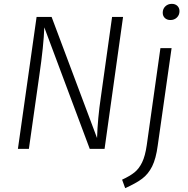

<svg xmlns="http://www.w3.org/2000/svg" viewBox="-20 -773 978 997"><path d="M523 0H446L210 -631Q207 -537 184 -380L130 0H73L170 -685H248L484 -56Q487 -157 504 -271L562 -685H619ZM614 160Q655 141 678.5 122Q702 103 718 70Q734 37 742 -19L813 -523H871L799 -17Q790 51 770 91Q750 131 718 155Q686 179 630 204ZM825 -707Q825 -727 838.5 -740Q852 -753 872 -753Q890 -753 901 -742.5Q912 -732 912 -715Q912 -695 898.5 -682Q885 -669 865 -669Q847 -669 836 -679.5Q825 -690 825 -707Z"/></svg>

Font: FiraGO Light
Style: Italic
Weight: 300
Italic angle: -8°
Designer: bBox Type GmbH
Foundry: bBox Type GmbH
Version: Version 1.001